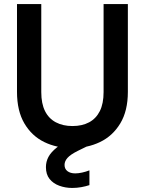

<svg xmlns="http://www.w3.org/2000/svg" viewBox="-20 -720 715 949"><path d="M336 12Q260 12 198.5 -18Q137 -48 100.5 -110Q64 -172 64 -266V-700H184V-265Q184 -208 202.5 -171Q221 -134 256 -115.5Q291 -97 338 -97Q386 -97 420.5 -115.5Q455 -134 473.5 -171Q492 -208 492 -265V-700H612V-266Q612 -172 574.5 -110Q537 -48 474.5 -18Q412 12 336 12ZM337 209Q303 209 273 198Q243 187 225 164.5Q207 142 207 106Q207 79 219.5 55.5Q232 32 261.5 8.5Q291 -15 342 -37L390 -57L417 0L364 26Q328 44 313.5 60.5Q299 77 299 95Q299 115 313.5 126Q328 137 352 137Q367 137 385.5 133Q404 129 422 122V195Q404 201 382 205Q360 209 337 209Z"/></svg>

Font: DM Sans 11pt SemiBold
Style: Regular
Weight: 600
Version: Version 4.004;gftools[0.9.30]